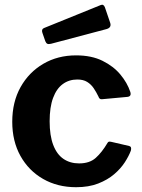

<svg xmlns="http://www.w3.org/2000/svg" viewBox="-20 -771 591 801"><path d="M297.4 -540Q361.7 -540 407.5 -517.4Q453.3 -494.8 482.2 -460.1Q511 -425.4 523.4 -388.1Q529.8 -368.3 510.5 -366.7L406 -357.1Q394.6 -355.5 390.7 -368.2Q381.5 -387.3 370.7 -403.2Q359.8 -419.2 343.7 -429.2Q327.6 -439.3 302.4 -439.3Q267.8 -439.3 241.7 -420.1Q215.7 -401 201.4 -362.4Q187.1 -323.9 187.1 -265Q187.1 -205.4 202.1 -166.2Q217.1 -126.9 244.8 -108.1Q272.5 -89.3 310 -89.3Q353.9 -89.3 379.5 -112.4Q405.2 -135.4 428.2 -174.3Q430.5 -178.6 433.9 -179.8Q437.4 -181 445.4 -179L519 -161.9Q530.4 -158.9 525.9 -142.6Q517.9 -120.8 500.8 -94.1Q483.6 -67.5 456.2 -44.1Q428.8 -20.7 389.4 -5.3Q350.1 10 297.4 10Q220 10 159.8 -24.5Q99.6 -59 65.3 -120.5Q31.1 -182 31.1 -263Q31.1 -345.4 65.8 -407.6Q100.6 -469.7 160.8 -504.9Q221 -540 297.4 -540ZM417.6 -740.6 439.7 -675.8Q446.2 -655.7 424.1 -649.6L192.9 -588.4Q182.4 -586 177.4 -588.4Q172.4 -590.8 169 -599.1L156.9 -634Q151.8 -649.2 163.5 -654L400.3 -750Q412 -754.9 417.6 -740.6Z"/></svg>

Font: Libre Franklin Thin
Style: Regular
Weight: 100
Designer: Pablo Impallari, Rodrigo Fuenzalida, Nhung Nguyen
Foundry: Impallari Type
Version: Version 3.000